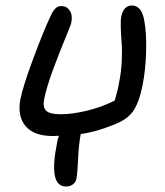

<svg xmlns="http://www.w3.org/2000/svg" viewBox="-20 -551 605 706"><path d="M174.8 -50.8Q104.5 -50.8 73.7 -87.6Q43 -124.5 55.2 -187Q64.9 -235.4 102.1 -335.2Q139.2 -435.1 164.1 -487.8Q173.3 -508.8 182.6 -518.8Q191.9 -528.8 206.1 -528.8Q225.1 -528.8 236.3 -512.2Q247.6 -495.6 242.2 -467.8Q240.7 -459.5 220 -409.9Q199.2 -360.4 175 -294.9Q150.9 -229.5 142.1 -185.1Q136.7 -156.7 149.9 -143.8Q163.1 -130.9 203.1 -130.9Q246.6 -130.9 301.3 -144.3Q356 -157.7 401.9 -181.2Q413.1 -218.3 418 -248Q425.8 -285.6 427.7 -326.7Q429.7 -367.7 427.2 -394.8Q424.8 -421.9 424.1 -450Q423.3 -478 425.8 -490.2Q434.6 -530.8 464.8 -530.8Q502.4 -530.8 511.2 -471.2Q519 -428.7 517.3 -361.3Q515.6 -293.9 503.9 -235.8Q490.7 -171.4 468.3 -140.4Q445.8 -109.4 394 -90.8Q334.5 -66.4 276.9 -58.1Q269.5 -20.5 267.1 34.4Q264.6 89.4 261.2 105Q259.8 117.2 249.3 126Q238.8 134.8 222.2 134.8Q157.2 134.8 189.9 -25.9Q190.9 -36.6 196.8 -51.8Q193.4 -51.8 186 -51.3Q178.7 -50.8 174.8 -50.8Z"/></svg>

Font: Shantell Sans Irregular Bouncy
Style: Italic
Weight: 400
Italic angle: -11.31°
Designer: Stephen Nixon, Anya Danilova, Shantell Martin
Foundry: Arrow Type
Version: Version 1.006;[9816181b4]